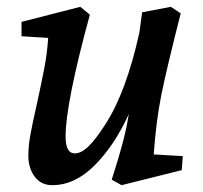

<svg xmlns="http://www.w3.org/2000/svg" viewBox="-20 -530 595 562"><path d="M63 -74Q63 -103 69 -136Q75 -169 88 -226Q102 -290 110 -332Q118 -374 121 -419L43 -424V-466L215 -510L243 -487Q172 -227 172 -130Q172 -81 199 -81Q218 -81 239.5 -102Q261 -123 289 -167Q350 -262 388 -435L396 -494L480 -510L509 -491Q469 -334 453 -256Q437 -178 430 -78L515 -73L512 -32L336 12L307 -4Q326 -63 338 -107.5Q350 -152 357 -196Q315 -104 257 -46Q199 12 133 12Q100 12 81.5 -13Q63 -38 63 -74Z"/></svg>

Font: Andada Pro SemiBold
Style: Italic
Weight: 600
Italic angle: -6.99998°
Designer: Carolina Giovagnoli
Foundry: Huerta Tipografica
Version: Version 3.005